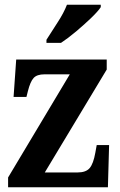

<svg xmlns="http://www.w3.org/2000/svg" viewBox="-20 -786 502 806"><path d="M14 0V-41L273 -474H167Q135 -474 121 -458.5Q107 -443 97 -403L91 -379H37L48 -536H428V-494L168 -62H305Q341 -62 356.5 -80.5Q372 -99 380 -144L386 -177H438L433 0ZM175 -619Q195 -651 221.5 -691.5Q248 -732 261 -766H403V-756Q392 -739 363 -711Q334 -683 299.5 -654Q265 -625 236 -606H175Z"/></svg>

Font: Noto Serif Lao Condensed
Style: Bold
Weight: 700
Width: 3
Designer: Monotype Design Team
Foundry: Monotype Imaging Inc.
Version: Version 2.003; ttfautohint (v1.8.4.7-5d5b)